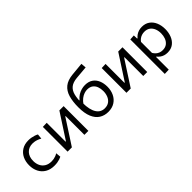

<svg xmlns="http://www.w3.org/2000/svg" viewBox="55 -1634 2722 2722"><g transform="rotate(-45 1416.0 -273.5)"><path d="M302.1 9.8Q221.3 9.8 165 -24.2Q108.8 -58.1 79.4 -116.5Q50 -174.9 50 -248.3Q50 -322.1 78.2 -380.8Q106.5 -439.5 160.7 -473.5Q215 -507.6 292.8 -507.6Q321.9 -507.6 350.2 -502.6Q378.5 -497.7 403.6 -489.3Q428.6 -480.9 448.2 -469.9L440.5 -394.1Q412.5 -410.2 387.9 -418.8Q363.2 -427.5 341.9 -430.7Q320.6 -434 302.6 -434Q226.3 -434 180.3 -384.3Q134.3 -334.7 134.3 -250.2Q134.3 -196.8 154.8 -154.2Q175.2 -111.6 215.8 -86.9Q256.4 -62.1 317.1 -62.1Q338.6 -62.1 359.9 -66Q381.2 -70 402 -77.8Q422.8 -85.7 442.3 -98.1L449.5 -22.3Q433.2 -13.7 411.2 -6.4Q389.1 1 361.7 5.4Q334.3 9.8 302.1 9.8Z M573.1 0Q573.1 -55.3 573.1 -106.4Q573.1 -157.5 573.1 -218.9V-268.9Q573.1 -313.3 573.1 -351.1Q573.1 -388.9 573.1 -424.2Q573.1 -459.5 573.1 -496.1L653 -498.8Q653 -463.4 653 -429Q653 -394.7 653 -357.8Q653 -321 653 -277.9V-120.1H659.8L766.6 -284.4Q801.1 -337.6 835.7 -390.9Q870.2 -444.3 904.1 -496.1H989.6Q989.6 -459.5 989.6 -424.2Q989.6 -388.9 989.6 -351.1Q989.6 -313.3 989.6 -268.9V-218.9Q989.6 -157.5 989.6 -106.4Q989.6 -55.3 989.6 0H910Q910 -54.7 910 -105.4Q910 -156 910 -216.5V-376.5H902.9L797.4 -213.8Q762.7 -159.9 728 -106.4Q693.3 -52.8 658.8 0Z M1381.5 10.8Q1305.4 10.8 1247.6 -25.8Q1189.8 -62.4 1157.4 -139.1Q1125 -215.8 1125 -336.4Q1125 -451.6 1149.3 -534.6Q1173.6 -617.5 1232.6 -665.3Q1291.5 -713.1 1395.5 -723.3Q1407 -724.3 1431 -726.6Q1454.9 -728.8 1484.1 -731.7Q1513.4 -734.6 1542 -737.3Q1570.7 -739.9 1591.7 -741.9L1598.3 -663.6Q1576.8 -661.6 1547.6 -659.1Q1518.4 -656.6 1488.6 -654Q1458.8 -651.4 1435.6 -649.4Q1412.5 -647.4 1403.1 -646.4Q1323 -638.9 1279.1 -603.6Q1235.2 -568.4 1218.1 -504.2Q1201 -440 1200.7 -345.3L1212.1 -338Q1212.1 -267.9 1223.9 -215.7Q1235.7 -163.5 1257.9 -129.1Q1280.1 -94.7 1311.2 -77.7Q1342.3 -60.7 1381.2 -60.7Q1435.7 -60.7 1470.6 -87Q1505.5 -113.3 1522.4 -156.3Q1539.2 -199.3 1539.2 -248.9Q1539.2 -298.1 1524.5 -338.3Q1509.7 -378.6 1476.9 -402.9Q1444 -427.2 1389.7 -427.2Q1363.7 -427.2 1331.5 -416.6Q1299.3 -406 1266.6 -381.1Q1233.9 -356.2 1205.4 -313.2Q1195.1 -325.1 1191.2 -340.2Q1187.4 -355.2 1188 -370.2Q1188.7 -385.3 1191.4 -397.1H1209.5Q1237.9 -431.9 1272.3 -453.3Q1306.7 -474.6 1343.3 -484.5Q1379.8 -494.4 1413.9 -494.4Q1484.2 -494.4 1530.8 -462.9Q1577.4 -431.4 1600.7 -376.5Q1624 -321.6 1624 -251Q1624 -178 1595.6 -118.5Q1567.2 -59 1513 -24.1Q1458.9 10.8 1381.5 10.8Z M1753.1 0Q1753.1 -55.3 1753.1 -106.4Q1753.1 -157.5 1753.1 -218.9V-268.9Q1753.1 -313.3 1753.1 -351.1Q1753.1 -388.9 1753.1 -424.2Q1753.1 -459.5 1753.1 -496.1L1833 -498.8Q1833 -463.4 1833 -429Q1833 -394.7 1833 -357.8Q1833 -321 1833 -277.9V-120.1H1839.8L1946.6 -284.4Q1981.1 -337.6 2015.7 -390.9Q2050.2 -444.3 2084.1 -496.1H2169.6Q2169.6 -459.5 2169.6 -424.2Q2169.6 -388.9 2169.6 -351.1Q2169.6 -313.3 2169.6 -268.9V-218.9Q2169.6 -157.5 2169.6 -106.4Q2169.6 -55.3 2169.6 0H2090Q2090 -54.7 2090 -105.4Q2090 -156 2090 -216.5V-376.5H2082.9L1977.4 -213.8Q1942.7 -159.9 1908 -106.4Q1873.3 -52.8 1838.8 0Z M2326.6 195.1Q2326.6 139.8 2326.6 87.1Q2326.6 34.4 2326.6 -26.8V-268.8Q2326.6 -324 2326.6 -381.4Q2326.6 -438.9 2326.6 -496.2L2401.7 -501.1L2403.7 -436.4H2412.4Q2427 -455.9 2450.1 -472.2Q2473.2 -488.6 2503 -498.2Q2532.8 -507.8 2568.1 -507.8Q2636.1 -507.8 2683.9 -474.1Q2731.7 -440.3 2756.7 -381.8Q2781.8 -323.3 2781.8 -249.5Q2781.8 -180 2758.4 -120.7Q2735 -61.3 2687.9 -25.2Q2640.8 10.9 2569.8 10.9Q2536.6 10.9 2508.8 2.3Q2480.9 -6.3 2458 -22.7Q2435.1 -39.2 2416.5 -62.4H2409.1V-23.3Q2409.1 35.2 2409.1 86Q2409.1 136.7 2409.1 192ZM2544.9 -63Q2598.1 -63 2631.8 -89.4Q2665.5 -115.9 2681.3 -158.3Q2697.1 -200.7 2697.1 -249Q2697.1 -299.6 2680.4 -341.3Q2663.7 -383 2629.7 -408.1Q2595.7 -433.1 2543.5 -433.1Q2517.1 -433.1 2492.3 -425.4Q2467.5 -417.6 2446.1 -402.3Q2424.7 -387.1 2409.1 -364.3V-144Q2424.3 -118.7 2444 -100.6Q2463.8 -82.6 2488.9 -72.8Q2514 -63 2544.9 -63Z"/></g></svg>

Font: Commissioner Thin
Style: Regular
Weight: 100
Designer: Kostas Bartsokas
Foundry: Kostas Bartsokas
Version: Version 1.001;gftools[0.9.23]